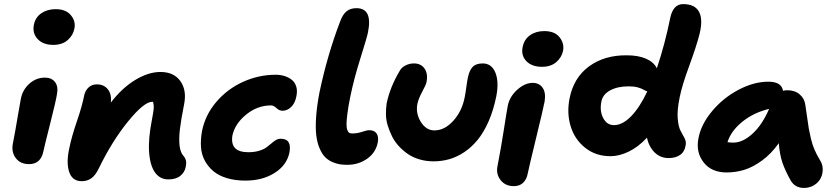

<svg xmlns="http://www.w3.org/2000/svg" viewBox="-20 -842 4128 945"><path d="M242.2 -621.1Q191.9 -621.1 165 -650.1Q138.2 -679.2 147 -721.2Q154.3 -756.8 183.6 -776.9Q212.9 -796.9 253.9 -796.9Q304.2 -796.9 328.9 -767.1Q353.5 -737.3 346.2 -701.2Q340.3 -668.9 313.5 -645Q286.6 -621.1 242.2 -621.1ZM123 -34.2Q80.1 -34.2 57.9 -63.5Q35.6 -92.8 43 -133.8Q56.2 -201.2 67.1 -267.6Q78.1 -334 83 -357.9Q92.3 -401.9 125.5 -430.9Q158.7 -460 201.2 -460Q234.4 -460 251.2 -437.7Q268.1 -415.5 259.8 -375Q255.4 -346.2 226.6 -232.2Q197.8 -118.2 193.8 -98.1Q181.2 -34.2 123 -34.2Z M808.6 41Q767.6 41 743.2 7.3Q718.8 -26.4 713.9 -92.5Q709 -158.7 728.5 -256.8Q735.4 -293 736.6 -308.3Q737.8 -323.7 733.4 -340.8H728.5Q689 -340.8 610.4 -244.4Q531.7 -147.9 466.3 -13.2Q449.7 21 429.7 35.4Q409.7 49.8 382.3 49.8Q335.4 49.8 320.3 3.7Q305.2 -42.5 321.3 -113.8Q333 -170.9 358.6 -245.4Q384.3 -319.8 394.5 -373Q399.9 -397 416.3 -411.9Q432.6 -426.8 456.5 -426.8Q491.2 -426.8 510.7 -402.6Q530.3 -378.4 525.4 -336.9Q581.1 -409.7 646 -448.7Q710.9 -487.8 769.5 -487.8Q835.9 -487.8 867.9 -442.6Q899.9 -397.5 886.2 -329.1Q871.1 -252.9 865.5 -206.3Q859.9 -159.7 863.8 -125.5Q867.7 -91.3 883.3 -74.2Q901.4 -54.7 894.5 -22Q889.6 5.4 867.9 23.2Q846.2 41 808.6 41Z M1188 46.9Q1137.7 46.9 1097.4 34.9Q1057.1 22.9 1030.8 1Q1004.4 -21 988 -51.3Q971.7 -81.5 969.2 -117.9Q966.8 -154.3 974.1 -195.8Q989.7 -275.9 1044.4 -340.1Q1099.1 -404.3 1176.3 -439.2Q1253.4 -474.1 1336.9 -474.1Q1360.8 -474.1 1381.3 -467.5Q1401.9 -460.9 1417 -448.5Q1432.1 -436 1438.2 -415.5Q1444.3 -395 1439 -369.1Q1432.6 -334.5 1413.3 -315.7Q1394 -296.9 1371.1 -296.9Q1354 -296.9 1340.6 -310.1Q1327.1 -323.2 1314 -323.2Q1247.1 -323.2 1191.9 -278.3Q1136.7 -233.4 1124 -175.8Q1110.4 -92.8 1202.1 -92.8Q1231.4 -92.8 1254.4 -99.6Q1277.3 -106.4 1290.8 -116.2Q1304.2 -126 1315.2 -135.7Q1326.2 -145.5 1337.4 -152.3Q1348.6 -159.2 1361.3 -159.2Q1418 -159.2 1404.3 -89.8Q1390.6 -27.8 1331.1 9.5Q1271.5 46.9 1188 46.9Z M1689 -30.8Q1668 -30.8 1650.4 -33.7Q1632.8 -36.6 1612.8 -45.9Q1592.8 -55.2 1578.4 -70.6Q1564 -85.9 1552.5 -113Q1541 -140.1 1536.6 -176.5Q1532.2 -212.9 1535.9 -266.6Q1539.6 -320.3 1552.2 -386.2Q1591.3 -572.3 1654.3 -736.8Q1667 -771.5 1686 -786.6Q1705.1 -801.8 1734.4 -801.8Q1815.4 -801.8 1791 -682.1Q1785.6 -655.8 1753.9 -555.2Q1722.2 -454.6 1704.1 -366.2Q1694.3 -317.9 1689.9 -283.7Q1685.5 -249.5 1685.5 -230.5Q1685.5 -211.4 1689.9 -200.9Q1694.3 -190.4 1700 -187.7Q1705.6 -185.1 1714.4 -185.1Q1737.8 -185.1 1762 -193.1Q1786.1 -201.2 1797.4 -201.2Q1822.8 -201.2 1833.7 -184.8Q1844.7 -168.5 1839.4 -141.1Q1829.6 -90.8 1787.1 -60.8Q1744.6 -30.8 1689 -30.8Z M2113.8 -47.9Q2077.6 -47.9 2045.2 -57.4Q2012.7 -66.9 1988.3 -83.5Q1963.9 -100.1 1943.1 -122.6Q1922.4 -145 1909.7 -170.7Q1897 -196.3 1888.4 -224.1Q1879.9 -252 1879.6 -279.3Q1879.4 -306.6 1882.8 -332Q1899.4 -413.1 1947.8 -494.1Q1956.1 -509.8 1975.6 -519.8Q1995.1 -529.8 2017.1 -529.8Q2052.2 -529.8 2069.8 -504.2Q2087.4 -478.5 2079.1 -437Q2076.7 -424.8 2058.1 -390.6Q2039.6 -356.4 2034.2 -330.1Q2025.4 -283.2 2051.5 -241.7Q2077.6 -200.2 2118.2 -200.2Q2168.5 -200.2 2211.2 -247.6Q2253.9 -294.9 2267.1 -362.8Q2271.5 -385.3 2275.6 -415.8Q2279.8 -446.3 2283.2 -461.9Q2290.5 -496.1 2306.6 -512.9Q2322.8 -529.8 2356 -529.8Q2399.4 -529.8 2418 -485.1Q2436.5 -440.4 2422.9 -369.1Q2409.2 -300.8 2385.5 -246.3Q2361.8 -191.9 2332.3 -155.3Q2302.7 -118.7 2266.6 -94.2Q2230.5 -69.8 2192.6 -58.8Q2154.8 -47.9 2113.8 -47.9Z M2647.5 -513.2Q2597.2 -513.2 2570.3 -541.5Q2543.5 -569.8 2552.7 -611.8Q2560.1 -648.4 2588.9 -668.7Q2617.7 -689 2658.7 -689Q2710 -689 2733.9 -658.9Q2757.8 -628.9 2751.5 -592.8Q2745.1 -560.1 2718.3 -536.6Q2691.4 -513.2 2647.5 -513.2ZM2508.8 74.2Q2467.3 74.2 2443.8 44.4Q2420.4 14.6 2428.7 -24.9Q2446.8 -118.2 2460.2 -205.3Q2473.6 -292.5 2479.5 -323.2Q2488.8 -367.2 2526.1 -400.6Q2563.5 -434.1 2601.6 -434.1Q2633.8 -434.1 2650.6 -410.2Q2667.5 -386.2 2660.6 -342.8Q2654.3 -309.1 2619.1 -164.8Q2584 -20.5 2577.6 11.2Q2572.3 41 2554.7 57.6Q2537.1 74.2 2508.8 74.2Z M2984.9 -73.2Q2912.6 -73.2 2860.6 -114.3Q2808.6 -155.3 2788.8 -220.2Q2769 -285.2 2783.2 -356.9Q2803.2 -459.5 2878.9 -515.1Q2954.6 -570.8 3064.9 -569.8Q3121.1 -569.8 3159.4 -553.2Q3197.8 -536.6 3212.9 -505.9Q3252.9 -625 3279.3 -755.9Q3293.9 -821.8 3342.3 -821.8Q3399.9 -821.8 3420.4 -784.2Q3440.9 -746.6 3422.9 -673.8Q3407.2 -612.8 3372.1 -517.3Q3336.9 -421.9 3325.2 -362.8Q3312 -298.8 3315.7 -257.8Q3319.3 -216.8 3329.8 -198.2Q3340.3 -179.7 3349.1 -162.4Q3357.9 -145 3355 -128.9Q3350.1 -95.2 3327.6 -79.6Q3305.2 -64 3271 -64Q3230.5 -64 3202.4 -91.3Q3174.3 -118.7 3164.1 -164.1Q3120.6 -117.7 3074 -95.5Q3027.3 -73.2 2984.9 -73.2ZM2939.9 -341.8Q2930.7 -295.4 2949 -260.7Q2967.3 -226.1 3002 -226.1Q3043 -226.1 3085.2 -268.6Q3127.4 -311 3166 -392.1Q3159.7 -393.6 3147.9 -400.4Q3136.2 -407.2 3118.4 -412.1Q3100.6 -417 3074.2 -417Q3019 -417 2982.7 -397Q2946.3 -377 2939.9 -341.8Z M3556.6 6.8Q3481 6.8 3442.4 -43.7Q3403.8 -94.2 3418 -163.1Q3431.2 -231 3485.4 -295.7Q3539.6 -360.4 3615 -400.1Q3690.4 -439.9 3761.7 -439.9Q3826.7 -439.9 3834 -395Q3844.2 -397.9 3855 -397.9Q3892.1 -397.9 3916 -377.4Q3939.9 -356.9 3943.8 -325.2Q3947.3 -304.2 3952.4 -266.1Q3957.5 -228 3960.9 -208.5Q3964.4 -189 3971.2 -159.9Q3978 -130.9 3988.8 -105.7Q3999.5 -80.6 4015.6 -54.2Q4028.8 -34.2 4029.3 -10Q4029.8 14.2 4019.5 34.7Q4009.3 55.2 3987.3 69.1Q3965.3 83 3937 83Q3894 83 3872.6 47.9Q3845.7 0.5 3831.8 -39.1Q3817.9 -78.6 3813 -137.2Q3776.4 -85.4 3731 -52.2Q3685.5 -19 3643.3 -6.1Q3601.1 6.8 3556.6 6.8ZM3589.8 -140.1Q3635.3 -140.1 3683.1 -183.3Q3731 -226.6 3765.6 -306.2Q3689 -287.6 3633.5 -242.7Q3578.1 -197.8 3560.5 -142.1Q3578.1 -140.1 3589.8 -140.1Z"/></svg>

Font: Shantell Sans Irregular Bouncy
Style: Bold Italic
Weight: 700
Italic angle: -11.31°
Designer: Stephen Nixon, Anya Danilova, Shantell Martin
Foundry: Arrow Type
Version: Version 1.006;[9816181b4]